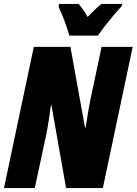

<svg xmlns="http://www.w3.org/2000/svg" viewBox="-25 -951 691 971"><path d="M-4.9 0 146 -713.9H331.1L404.8 -306.2H408.2Q414.1 -345.7 420.4 -383.3Q426.8 -420.9 432.1 -446.8L488.8 -713.9H646L495.1 0H309.1L234.9 -420.9H232.9Q226.6 -374.5 220.5 -335.7Q214.4 -296.9 209 -271L150.9 0ZM325.7 -771Q316.9 -803.2 301.8 -843.8Q286.6 -884.3 271 -917L273.9 -931.2H373Q383.3 -918.9 395 -902.6Q406.7 -886.2 418 -865.2Q439.5 -887.7 456.8 -904.1Q474.1 -920.4 487.8 -931.2H592.8L589.8 -918.9Q574.2 -902.8 550.5 -874.8Q526.9 -846.7 504.6 -818.1Q482.4 -789.6 470.7 -771Z"/></svg>

Font: Open Sans Condensed ExtraBold
Style: Italic
Weight: 800
Width: 3
Italic angle: -12°
Designer: Monotype Design Team
Foundry: Monotype Imaging Inc.
Version: Version 3.003; ttfautohint (v1.8.4)